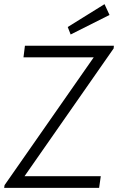

<svg xmlns="http://www.w3.org/2000/svg" viewBox="-34 -904 605 924"><path d="M-12 -13 417 -628H79L86 -684H514L513 -671L84 -56H451L443 0H-14ZM292 -774 469 -884 493 -832 306 -738Z"/></svg>

Font: Bellota Text
Style: Italic
Weight: 400
Italic angle: -7.5°
Designer: Kemie Guaida
Foundry: Kemie Guaida
Version: Version 4.001